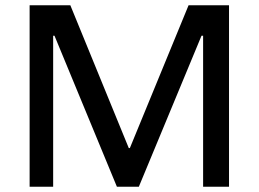

<svg xmlns="http://www.w3.org/2000/svg" viewBox="-20 -706 978 726"><path d="M846 0H748V-571H742L505 0H422L186 -571H181V0H92V-686H246L467 -146H471L693 -686H846Z"/></svg>

Font: Chivo
Style: Regular
Weight: 400
Designer: Hector Gatti
Foundry: Omnibus-Type
Version: Version 1.006; ttfautohint (v1.4.1)